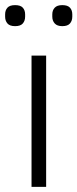

<svg xmlns="http://www.w3.org/2000/svg" viewBox="-30 -729 302 749"><path d="M150 0H93V-512H150ZM29 -627Q8 -627 -1 -637.5Q-10 -648 -10 -664V-673Q-10 -689 -1 -699Q8 -709 29 -709Q50 -709 59 -699Q68 -689 68 -673V-664Q68 -648 59 -637.5Q50 -627 29 -627ZM213 -627Q193 -627 183.5 -637.5Q174 -648 174 -664V-673Q174 -689 183.5 -699Q193 -709 213 -709Q234 -709 243 -699Q252 -689 252 -673V-664Q252 -648 243 -637.5Q234 -627 213 -627Z"/></svg>

Font: IBM Plex Sans Light
Style: Regular
Weight: 300
Designer: Mike Abbink, Paul van der Laan, Pieter van Rosmalen
Foundry: Bold Monday
Version: Version 3.201